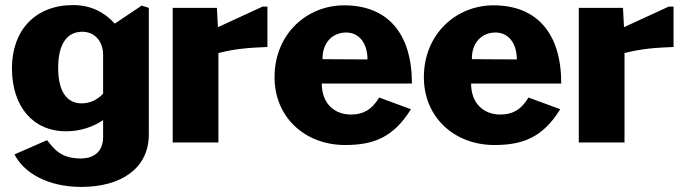

<svg xmlns="http://www.w3.org/2000/svg" viewBox="-20 -561 2694 756"><path d="M300 175C457 175 566 102 566 -32V-530L538 -539L432 -468C392 -512 339 -541 268 -541C119 -541 27 -442 27 -292C27 -143 109 -44 240 -44C299 -44 349 -63 386 -88V-22C386 38 348 62 301 63C215 64 191 21 165 -9L37 47C73 118 166 175 300 175ZM301 -154C245 -154 209 -199 209 -293C209 -394 248 -436 304 -436C353 -436 386 -398 386 -345V-192C363 -168 335 -154 301 -154Z M660 0H840V-352C905 -369 959 -373 1033 -376V-535H1014L838 -454L834 -530H660Z M1247 -232H1602C1602 -430 1506 -540 1335 -540C1188 -540 1061 -427 1061 -257C1061 -99 1181 10 1339 10C1452 10 1530 -21 1598 -131L1473 -177C1443 -127 1408 -110 1362 -110C1297 -110 1247 -153 1247 -232ZM1427 -327 1250 -328C1249 -394 1290 -433 1343 -433C1394 -433 1427 -391 1427 -327Z M1835 -232H2190C2190 -430 2094 -540 1923 -540C1776 -540 1649 -427 1649 -257C1649 -99 1769 10 1927 10C2040 10 2118 -21 2186 -131L2061 -177C2031 -127 1996 -110 1950 -110C1885 -110 1835 -153 1835 -232ZM2015 -327 1838 -328C1837 -394 1878 -433 1931 -433C1982 -433 2015 -391 2015 -327Z M2259 0H2439V-352C2504 -369 2558 -373 2632 -376V-535H2613L2437 -454L2433 -530H2259Z"/></svg>

Font: Bisquit Text
Style: Bold
Weight: 800
Version: Version 1.004;Glyphs 3.2.3 (3260)